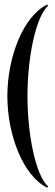

<svg xmlns="http://www.w3.org/2000/svg" viewBox="-20 -774 241 847"><path d="M12.5 -350C12.5 -177.5 82.5 2 187.5 53.5L192.5 49C137.5 0 101.2 -179.8 101.2 -350C101.2 -520.2 137.5 -700 192.5 -749L187.5 -753.5C82.5 -702 12.5 -522.5 12.5 -350Z"/></svg>

Font: Picaflor 72 pt
Style: Regular
Weight: 400
Designer: Ariel Martín Pérez
Foundry: Tunera Type Foundry
Version: Version 1.000;hotconv 1.0.109;makeotfexe 2.5.65596